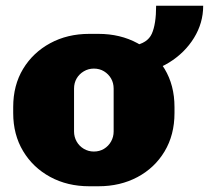

<svg xmlns="http://www.w3.org/2000/svg" viewBox="-20 -639 728 669"><path d="M291 10Q215 10 155 -22.5Q95 -55 60.5 -112.5Q26 -170 26 -245V-266Q26 -342 60.5 -399Q95 -456 155 -488.5Q215 -521 291 -521H323Q399 -521 459 -488.5Q519 -456 553.5 -399Q588 -342 588 -266V-245Q588 -169 553.5 -111.5Q519 -54 459 -22Q399 10 323 10ZM307 -111Q327 -111 342.5 -120.5Q358 -130 367 -146Q376 -162 376 -181V-330Q376 -350 367 -365.5Q358 -381 342.5 -390.5Q327 -400 307 -400Q288 -400 272 -390.5Q256 -381 247 -365.5Q238 -350 238 -330V-181Q238 -162 247 -146Q256 -130 272 -120.5Q288 -111 307 -111ZM445 -382V-480Q494 -488 509 -521.5Q524 -555 524 -619H688Q688 -559 656 -507Q624 -455 569 -421Q514 -387 445 -382Z"/></svg>

Font: Chivo Medium Black
Style: Regular
Weight: 900
Version: Version 2.002